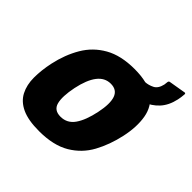

<svg xmlns="http://www.w3.org/2000/svg" viewBox="-151 -697 840 840"><g transform="rotate(45 269.0 -277.0)"><path d="M201 8Q134 8 94.5 -10.5Q55 -29 37.5 -63Q20 -97 20 -142Q20 -187 31 -239Q46 -308 78 -362.5Q110 -417 165.5 -448.5Q221 -480 305 -480Q389 -480 431 -448.5Q473 -417 482.5 -362.5Q492 -308 477 -239Q462 -170 431.5 -114Q401 -58 345.5 -25Q290 8 201 8ZM223 -103Q264 -103 288 -137.5Q312 -172 325 -235Q338 -297 326.5 -329Q315 -361 277 -361Q240 -361 215.5 -329Q191 -297 178 -235Q165 -171 174 -137Q183 -103 223 -103ZM531 -562Q538 -564 538 -556Q537 -546 536 -537Q535 -528 533 -520Q523 -474 497 -446Q471 -418 435.5 -405.5Q400 -393 361 -391Q353 -391 355 -398L370 -465Q370 -472 378 -472Q398 -473 418 -483Q438 -493 445 -524Q446 -528 446 -532.5Q446 -537 447 -541Q448 -548 454 -549Z"/></g></svg>

Font: Glory ExtraBold
Style: Italic
Weight: 800
Italic angle: -12°
Version: Version 1.011